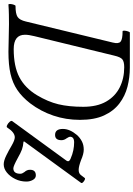

<svg xmlns="http://www.w3.org/2000/svg" viewBox="141 -848 735 1058"><g transform="rotate(90 509.0 -318.5)"><path d="M5 3Q1 3 1.5 -7Q2 -17 5.5 -26.5Q9 -36 12 -36Q56 -36 73 -47.5Q90 -59 98 -93L214 -572Q222 -604 209 -615Q196 -626 152 -626Q148 -626 148.5 -636Q149 -646 152.5 -656Q156 -666 159 -666H352Q406 -666 457 -653Q508 -640 549.5 -608.5Q591 -577 615.5 -524Q640 -471 640 -391Q640 -314 616.5 -244.5Q593 -175 549 -117Q514 -72 475.5 -46Q437 -20 387 -8.5Q337 3 265 3Q229 3 191 1.5Q153 0 112 0Q89 0 60 0.5Q31 1 5 3ZM250 -26Q345 -26 404.5 -57Q464 -88 504 -154Q540 -214 554 -272Q568 -330 568 -409Q568 -485 539.5 -535Q511 -585 461.5 -610Q412 -635 350 -635Q320 -635 307 -625Q294 -615 286 -580L179 -141Q175 -125 173 -112Q171 -99 171 -88Q171 -26 250 -26ZM885 29Q865 29 836.5 15Q808 1 783 -14Q752 -32 736 -32Q709 -32 682 10Q679 15 668.5 10Q658 5 650.5 -4Q643 -13 647 -18L865 -317Q868 -322 868 -326Q868 -333 855 -339Q830 -350 807.5 -354.5Q785 -359 764 -359Q733 -359 733 -336Q733 -331 742 -317Q752 -304 752 -289Q752 -254 723 -254Q690 -254 690 -297Q690 -335 723 -374Q738 -391 758 -401.5Q778 -412 804 -412Q828 -412 862 -397Q897 -384 915 -384Q935 -384 944 -396L960 -417Q963 -421 970.5 -417.5Q978 -414 984 -408Q990 -402 987 -397L759 -84L760 -80Q785 -78 803 -71.5Q821 -65 851 -48Q895 -24 907 -24Q937 -24 937 -63Q937 -68 934 -74.5Q931 -81 927 -86Q922 -91 918.5 -98.5Q915 -106 915 -116Q915 -148 946 -148Q962 -148 971 -131.5Q980 -115 980 -96Q980 -63 966 -34.5Q952 -6 930.5 11.5Q909 29 885 29Z"/></g></svg>

Font: Junicode Two Beta Condensed
Style: Italic
Weight: 400
Width: 3
Italic angle: -9°
Version: Version 1.053; ttfautohint (v1.8.4)